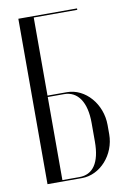

<svg xmlns="http://www.w3.org/2000/svg" viewBox="-81 -749 532 799"><g transform="rotate(-10 185.0 -349.5)"><path d="M118 -363V-693H302V-699H54V0H200C277 0 343 -74 343 -160V-199C343 -288 278 -363 200 -363ZM279 -140C279 -51 247 -6 190 -6H118V-357H187C245 -357 279 -307 279 -220Z"/></g></svg>

Font: Moniqa Display
Style: Regular
Weight: 400
Designer: Rajesh Rajput
Foundry: Rajesh Rajput
Version: Version 1.000